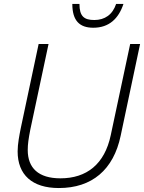

<svg xmlns="http://www.w3.org/2000/svg" viewBox="-20 -933 727 969"><path d="M451 -793C531 -793 579 -840 603 -913H566C548 -859 509 -832 456 -832C404 -832 381 -851 381 -913H345C345 -828 382 -793 451 -793ZM277 16C444 16 553 -76 589 -248L687 -711H637L539 -251C508 -104 417 -33 285 -33C174 -33 120 -85 120 -176C120 -205 124 -233 133 -279L225 -711H175L85 -287C78 -252 69 -207 69 -169C69 -51 142 16 277 16Z"/></svg>

Font: Geist ExtraLight
Style: Italic
Weight: 200
Italic angle: -12°
Designer: Basement.studio, Andrés Briganti, Mateo Zaragoza
Foundry: Basement.studio, Vercel, Andrés Briganti, Guido Ferreyra, Mateo Zaragoza
Version: Version 1.500